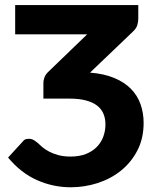

<svg xmlns="http://www.w3.org/2000/svg" viewBox="-20 -746 634 772"><path d="M536 -725.5V-670.5Q536 -659 532.2 -645.5Q528.5 -632 514 -618.5L342 -454Q399 -449.5 440 -432.2Q481 -415 507 -388.2Q533 -361.5 545.2 -326.5Q557.5 -291.5 557.5 -252Q557.5 -189.5 532.5 -141.2Q507.5 -93 466.5 -60Q425.5 -27 372.8 -10Q320 7 264.5 7Q193.5 7 128.8 -21.8Q64 -50.5 12.5 -112.5L71.5 -177Q78.5 -185.5 85.2 -186.8Q92 -188 96.5 -188Q104 -188 111 -185.2Q118 -182.5 131.5 -171.5Q139 -164 150.2 -154.5Q161.5 -145 177.5 -136.5Q193.5 -128 214.8 -122.2Q236 -116.5 263.5 -116.5Q299.5 -116.5 325.8 -127Q352 -137.5 369.5 -155.5Q387 -173.5 395.5 -197Q404 -220.5 404 -246Q404 -269 396.2 -288Q388.5 -307 371.2 -320.8Q354 -334.5 326.2 -342Q298.5 -349.5 258.5 -349.5H154.5V-413Q154.5 -423.5 159 -435.5Q163.5 -447.5 175.5 -458.5L330.5 -608H41V-725.5Z"/></svg>

Font: Lato Heavy
Style: Regular
Weight: 800
Designer: Lukasz Dziedzic
Foundry: tyPoland Lukasz Dziedzic
Version: Version 2.007; 2014-02-27